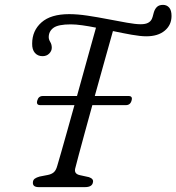

<svg xmlns="http://www.w3.org/2000/svg" viewBox="-20 -768 724 788"><path d="M288.5 -76Q283.5 -54 308.5 -49L345 -41Q365 -34 361.5 -20Q358.5 0 328.5 0H139Q113.5 0 115 -19.5Q115.5 -29.5 122.8 -34.8Q130 -40 143 -43.5L176.5 -50Q191.5 -53 200.8 -61Q210 -69 215 -87.5Q220.5 -105 231 -142.5Q241.5 -180 255.8 -230.2Q270 -280.5 285.5 -336.5H145.5Q127.5 -336.5 133 -355.5Q138 -374 156 -374H296Q311 -428.5 325.8 -481.5Q340.5 -534.5 353 -579.5Q365.5 -624.5 374 -654.5Q344.5 -660.5 317.8 -664.2Q291 -668 270.5 -668Q219 -668 199.5 -653.8Q180 -639.5 180 -615.5Q180 -606 186.2 -595.8Q192.5 -585.5 192.5 -572Q192.5 -559 182 -548.2Q171.5 -537.5 154.5 -537.5Q135 -537.5 123.2 -551Q111.5 -564.5 112 -589Q112 -642 150.2 -676Q188.5 -710 264 -710Q297.5 -710 339.2 -703.8Q381 -697.5 423.5 -689.2Q466 -681 501.2 -674.8Q536.5 -668.5 557 -668.5Q577 -668.5 588 -674.5Q599 -680.5 603.5 -691Q607 -699.5 608.2 -705.5Q609.5 -711.5 611 -716Q615 -730.5 623.8 -739.2Q632.5 -748 649 -748Q664.5 -748 674.2 -737Q684 -726 684 -702.5Q684 -665.5 656.2 -642.2Q628.5 -619 580.5 -619Q556.5 -619 520 -625.5Q483.5 -632 443.5 -640.5Q430 -593 410 -521.2Q390 -449.5 369 -374H507.5Q525.5 -374 520 -355.5Q515 -336.5 496.5 -336.5H359Q342.5 -277 328 -223.8Q313.5 -170.5 303 -131.5Q292.5 -92.5 288.5 -76Z"/></svg>

Font: Fraunces 9pt SuperSoft Light
Style: Italic
Weight: 300
Italic angle: -16°
Version: Version 1.000;[b76b70a41]